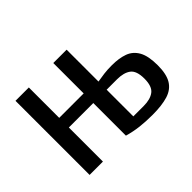

<svg xmlns="http://www.w3.org/2000/svg" viewBox="-105 -703 916 916"><g transform="rotate(-45 352.5 -245.0)"><path d="M480 10Q435 10 396.5 5.5Q358 1 320 -10V-230H155V0H65V-500H155V-295H320V-500H410V-285Q433 -289 456.5 -292Q480 -295 510 -295Q558 -295 592.5 -282.5Q627 -270 646 -236.5Q665 -203 665 -140Q665 -80 645 -47.5Q625 -15 584 -2.5Q543 10 480 10ZM410 -50H480Q525 -50 550 -69Q575 -88 575 -140Q575 -193 550 -211.5Q525 -230 480 -230H410Z"/></g></svg>

Font: Cuprum
Style: Regular
Weight: 400
Designer: Jovanny Lemonad
Foundry: Jovanny Lemonad
Version: Version 3.000